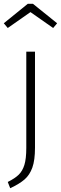

<svg xmlns="http://www.w3.org/2000/svg" viewBox="-29 -795 322 1015"><path d="M156 -14Q156 52 142 91Q128 130 101 153.5Q74 177 25 200L12 167Q50 148 70 128.5Q90 109 100 76.5Q110 44 110 -13V-522H156ZM-9 -672 118 -775H145L273 -672L252 -647L132 -731L12 -647Z"/></svg>

Font: FiraGO ExtraLight
Style: Regular
Weight: 200
Designer: bBox Type
Foundry: bBox Type GmbH
Version: Version 1.001